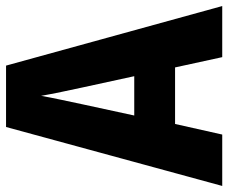

<svg xmlns="http://www.w3.org/2000/svg" viewBox="-80 -675 755 635"><g transform="rotate(-90 297.5 -357.5)"><path d="M426 0H595L398 -715H195L0 0H170L205 -156H392ZM326 -461 363 -291H233L270 -462C278 -501 292 -563 298 -599C305 -559 316 -507 326 -461Z"/></g></svg>

Font: Noto Sans Gurmukhi Condensed ExtraBold
Style: Regular
Weight: 800
Width: 3
Designer: Jelle Bosma - Monotype Design Team
Foundry: Monotype Imaging Inc.
Version: Version 2.004